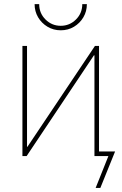

<svg xmlns="http://www.w3.org/2000/svg" viewBox="-20 -764 595 940"><path d="M464.8 0H442.4V-493.2H439.9L110.4 0H89.8V-539.1H112.3V-45.4H114.3L444.8 -539.1H464.8ZM277.3 -615.7Q241.7 -615.7 212.6 -633.1Q183.6 -650.4 166.5 -679.4Q149.4 -708.5 149.4 -743.7H171.9Q171.9 -699.2 202.9 -668.5Q233.9 -637.7 277.3 -637.7Q320.8 -637.7 351.8 -668.5Q382.8 -699.2 382.8 -743.7H405.3Q405.3 -708.5 388.2 -679.4Q371.1 -650.4 342.3 -633.1Q313.5 -615.7 277.3 -615.7ZM448.2 156.2 510.7 0H449.2V-22.5H543.5L471.2 156.2Z"/></svg>

Font: Inter 18pt Thin
Style: Regular
Weight: 250
Designer: Rasmus Andersson
Foundry: rsms
Version: Version 4.001;git-66647c0bb